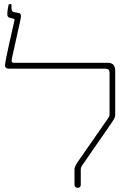

<svg xmlns="http://www.w3.org/2000/svg" viewBox="-20 -893 604 920"><path d="M352 7C362 7 367 1 367 -7V-80C367 -93 372 -98 381 -111L513 -302C523 -317 532 -329 532 -341V-551C532 -569 529 -592 497 -592H49C35 -592 34 -598 37 -613L78 -798C83 -822 80 -829 68 -831L51 -834C33 -837 35 -850 35 -862V-873H22C20 -865 15 -841 15 -826C15 -813 19 -810 30 -807L43 -804C50 -802 50 -799 49 -794C44 -770 4 -602 4 -580C4 -566 15 -564 24 -564H486C498 -564 505 -557 505 -545V-345C505 -336 502 -332 495 -322L360 -128C347 -109 337 -95 337 -80V-7C337 1 343 7 352 7Z"/></svg>

Font: Noto Serif Hebrew ExtraCondensed Thin
Style: Regular
Weight: 100
Width: 2
Designer: Monotype Design Team
Foundry: Monotype Imaging Inc.
Version: Version 2.004